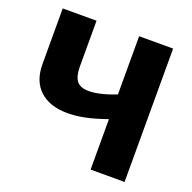

<svg xmlns="http://www.w3.org/2000/svg" viewBox="-126 -840 965 966"><g transform="rotate(20 356.5 -357.0)"><path d="M640 0H458V-270Q396 -248 346 -237.5Q296 -227 250 -227Q156 -227 102.5 -276Q49 -325 49 -416V-714H230V-468Q230 -418 248.5 -393Q267 -368 314 -368Q342 -368 378 -376.5Q414 -385 458 -402V-714H640Z"/></g></svg>

Font: Noto Sans Disp ExtBd
Style: Regular
Weight: 800
Designer: Monotype Design Team
Foundry: Monotype Imaging Inc.
Version: Version 2.000;GOOG;noto-source:20170915:90ef993387c0; ttfaut